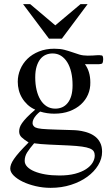

<svg xmlns="http://www.w3.org/2000/svg" viewBox="-20 -697 540 934"><path d="M481.9 -407.7Q481.9 -405.3 481 -398.7Q480 -392.1 477.5 -388.7Q475.1 -386.7 470.9 -386Q466.8 -385.3 461.9 -384.8Q456.5 -384.3 450.2 -384.8H393.1Q405.8 -367.7 412.6 -345.5Q419.4 -323.2 419.4 -295.4Q419.9 -264.6 408.2 -237.3Q396.5 -210 373.8 -189.2Q351.1 -168.5 318.4 -156.2Q285.6 -144 243.7 -144Q226.6 -144 209.5 -146.5Q192.4 -148.9 175.3 -154.3Q165.5 -147 156.7 -137.2Q147.9 -127.4 143.1 -117.4Q138.2 -107.4 138.4 -97.9Q138.7 -88.4 146 -81.5Q148.9 -78.6 153.1 -76.7Q157.2 -74.7 164.6 -73Q171.9 -71.3 183.6 -70.1Q195.3 -68.8 213.6 -68.1Q231.9 -67.4 258.1 -66.4Q284.2 -65.4 320.3 -64.5Q329.1 -64.5 344 -63.7Q358.9 -63 376.5 -59.8Q394 -56.6 411.6 -50Q429.2 -43.5 443.8 -32Q458.5 -20.5 467.5 -2.4Q476.6 15.6 476.6 41.5Q476.6 75.2 457.5 106.7Q438.5 138.2 404.8 162.8Q371.1 187.5 325.4 202.1Q279.8 216.8 226.1 216.8Q189 216.8 153.6 208.5Q118.2 200.2 90.8 187Q63.5 173.8 46.6 157Q29.8 140.1 29.8 123Q29.8 113.3 33.9 102.1Q38.1 90.8 48.1 76.2Q58.1 61.5 75.4 42Q92.8 22.5 119.1 -3.9Q96.7 -18.1 85 -29.3Q73.2 -40.5 73.2 -57.6Q73.2 -66.4 75.9 -75.9Q78.6 -85.4 86.9 -97.7Q95.2 -109.9 110.6 -126Q126 -142.1 151.4 -163.6Q129.9 -172.9 114 -187.7Q98.1 -202.6 87.4 -220.5Q76.7 -238.3 71.5 -258.5Q66.4 -278.8 66.4 -299.3Q66.4 -330.6 78.6 -359.6Q90.8 -388.7 113.5 -410.9Q136.2 -433.1 169.4 -446.5Q202.6 -460 244.1 -460Q272.9 -460 293.5 -454.6Q314 -449.2 331.3 -443.1Q348.6 -437 366.2 -431.6Q383.8 -426.3 406.7 -426.3Q421.9 -426.3 431.9 -427Q441.9 -427.7 449.2 -428.2Q456.5 -428.7 462.4 -428.7Q468.8 -428.7 475.6 -427.2Q481.9 -425.8 481.9 -407.7ZM333 -282.7Q333 -317.4 326.4 -345.7Q319.8 -374 307.1 -394.3Q294.4 -414.6 276.6 -425.8Q258.8 -437 235.8 -437Q218.3 -437 202.9 -430.4Q187.5 -423.8 176 -409.4Q164.6 -395 158 -373Q151.4 -351.1 151.4 -320.3Q151.4 -287.1 158 -259.3Q164.6 -231.4 177 -211.2Q189.5 -190.9 207.5 -179.7Q225.6 -168.5 249 -168.5Q266.6 -168.5 282 -175Q297.4 -181.6 308.8 -195.6Q320.3 -209.5 326.7 -231Q333 -252.4 333 -282.7ZM440.9 59.6Q440.9 47.9 435.8 39.3Q430.7 30.8 416.7 25.1Q402.8 19.5 378.7 16.1Q354.5 12.7 315.9 10.7Q260.7 8.3 218.3 6.3Q175.8 4.4 146 0Q125 24.4 112.5 43.7Q100.1 63 100.1 85.4Q100.1 101.1 112.3 114Q124.5 127 147 136.5Q169.4 146 200.4 151.4Q231.4 156.7 269 156.7Q313 156.7 345.2 148.2Q377.4 139.6 398.7 125.7Q419.9 111.8 430.4 94.5Q440.9 77.1 440.9 59.6ZM280.8 -508.8H218.3L92.3 -676.8H127L249 -573.7L371.6 -676.8H406.2Z"/></svg>

Font: Doulos SIL Compact
Style: Regular
Weight: 400
Designer: Walt Agee, Victor Gaultney, Peter Martin, Debbi Hosken
Foundry: SIL International
Version: Version 4.110; 2011; Maintenance release ; LnSpcTght